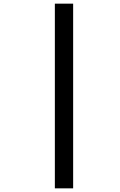

<svg xmlns="http://www.w3.org/2000/svg" viewBox="-20 -825 656 1050"><path d="M280 -805H380V205H280Z"/></svg>

Font: Overpass Mono Light
Style: Bold
Weight: 600
Monospace: yes
Designer: Delve Withrington, Dave Bailey
Foundry: Delve Fonts
Version: Version 1.000;DELV;Overpass